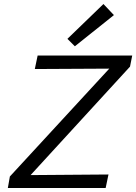

<svg xmlns="http://www.w3.org/2000/svg" viewBox="-20 -934 677 954"><path d="M546 -859 352 -704 315 -741 494 -914ZM637 -658 626 -603 132 -64 519 -67 505 0H19L29 -57L523 -593L153 -591L167 -658Z"/></svg>

Font: EauTest Medium
Style: Italic
Weight: 500
Italic angle: -12°
Designer: Christian Thalmann (Catharsis Fonts)
Version: Version 0.001;PS 000.001;hotconv 1.0.88;makeotf.lib2.5.64775